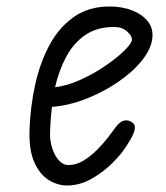

<svg xmlns="http://www.w3.org/2000/svg" viewBox="-20 -561 510 591"><path d="M186 10Q158 10 130.5 -6.5Q103 -23 85.8 -61.2Q68.5 -99.5 71 -164.5Q73.5 -232.5 88 -299.2Q102.5 -366 131.5 -420.8Q160.5 -475.5 206.5 -508.2Q252.5 -541 317.5 -541Q356 -541 386.8 -529Q417.5 -517 434.8 -495.5Q452 -474 449 -444.5Q445.5 -410 416.5 -374.2Q387.5 -338.5 342.2 -307.8Q297 -277 244.2 -256.5Q191.5 -236 140 -232Q137.5 -211.5 136 -191Q134.5 -170.5 134 -151Q133.5 -127 140.8 -104.5Q148 -82 161 -67.5Q174 -53 191 -53Q214 -53 236.2 -66.2Q258.5 -79.5 278 -99Q297.5 -118.5 312.5 -138Q327.5 -157.5 336.5 -170Q349.5 -187.5 362.8 -190Q376 -192.5 387 -184Q394 -179.5 395 -171Q396 -162.5 390 -148.2Q384 -134 369.5 -112Q355 -88.5 326.8 -60Q298.5 -31.5 262 -10.8Q225.5 10 186 10ZM149.5 -292.5Q187 -297 227.8 -315.5Q268.5 -334 304 -358.2Q339.5 -382.5 362 -404.5Q384.5 -426.5 386 -437.5Q387 -450.5 371.2 -464.2Q355.5 -478 331.5 -478Q278 -478 241.8 -452.8Q205.5 -427.5 183.2 -385.2Q161 -343 149.5 -292.5Z"/></svg>

Font: Edu NSW ACT Hand Pre
Style: Regular
Weight: 400
Designer: Tina and Corey Anderson, Eben Sorkin, Mirko Velimirovic
Foundry: Sorkin Type Co.
Version: Version 2.000